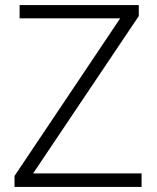

<svg xmlns="http://www.w3.org/2000/svg" viewBox="-20 -734 615 754"><path d="M536 0H37V-43L452 -662H57V-714H525V-671L110 -53H536Z"/></svg>

Font: Noto Sans Cham Light
Style: Regular
Weight: 300
Version: Version 2.002